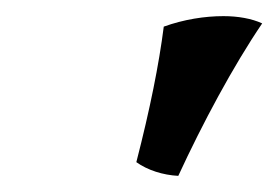

<svg xmlns="http://www.w3.org/2000/svg" viewBox="-20 -741 345 238"><path d="M201 -523C231 -588 269 -659 305 -712C292 -718 275 -721 257 -721C234 -721 208 -717 183 -708C177 -661 166 -606 149 -540C163 -530 182 -524 201 -523Z"/></svg>

Font: Vollkorn Semibold
Style: Italic
Weight: 600
Italic angle: -11°
Designer: Friedrich Althausen
Foundry: Friedrich Althausen
Version: Version 4.015;PS 004.015;hotconv 1.0.88;makeotf.lib2.5.64775